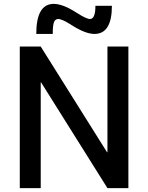

<svg xmlns="http://www.w3.org/2000/svg" viewBox="-20 -970 764 990"><path d="M374 -905Q425 -872 444 -872Q472 -872 472 -940H557Q557 -795 467 -795Q421 -795 350 -840Q301 -872 280 -872Q265 -872 258.5 -856Q252 -840 252 -795H167Q167 -950 257 -950Q304 -950 374 -905ZM82 0V-730H190L532 -185H534V-730H642V0H534L192 -545H190V0Z"/></svg>

Font: M PLUS 1p Medium
Style: Regular
Weight: 500
Version: Version 1.062